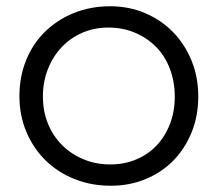

<svg xmlns="http://www.w3.org/2000/svg" viewBox="-20 -580 695 613"><path d="M42 -273Q42 -212 64 -159.5Q86 -107 125 -68.5Q164 -30 217.5 -8.5Q271 13 334 13Q394 13 445.5 -8.5Q497 -30 534 -68Q571 -106 592 -158Q613 -210 613 -272Q613 -334 591.5 -386.5Q570 -439 532.5 -477.5Q495 -516 443.5 -538Q392 -560 332 -560Q269 -560 216 -538.5Q163 -517 124 -479Q85 -441 63.5 -388Q42 -335 42 -273ZM332 -55Q286 -55 246.5 -71.5Q207 -88 178 -117Q149 -146 133 -185.5Q117 -225 117 -272Q117 -319 133 -359.5Q149 -400 177 -429.5Q205 -459 243 -475.5Q281 -492 326 -492Q372 -492 411 -475.5Q450 -459 478.5 -430Q507 -401 522.5 -360Q538 -319 538 -271Q538 -224 522.5 -184Q507 -144 480 -115.5Q453 -87 415 -71Q377 -55 332 -55Z"/></svg>

Font: Involve
Style: Regular
Weight: 400
Designer: Stefan Peev
Foundry: Context Ltd.
Version: Version 1.001